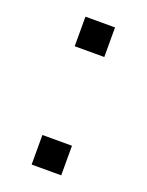

<svg xmlns="http://www.w3.org/2000/svg" viewBox="-103 -555 467 610"><g transform="rotate(20 130.0 -250.0)"><path d="M180 -100V0H80V-100ZM80 -500H180V-400H80Z"/></g></svg>

Font: Skate blade
Style: Regular
Weight: 400
Italic angle: -7°
Designer: Valerio Brotto (Silverblur_type)
Version: Version 2.001